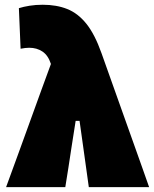

<svg xmlns="http://www.w3.org/2000/svg" viewBox="-20 -768 632 788"><path d="M5 0Q30 -68 56.5 -141Q83 -214 108 -283Q128 -338 149.2 -396.8Q170.5 -455.5 189 -505.5Q177.5 -541 154.2 -556.5Q131 -572 100 -572Q84.5 -572 64.5 -568L57.5 -734.5Q76.5 -740.5 101.5 -744.5Q126.5 -748.5 155.5 -748.5Q212 -748.5 256 -731Q300 -713.5 334.5 -670.5Q369 -627.5 396.5 -550L496.5 -269Q519 -206.5 535 -161Q551 -115.5 564.5 -78Q578 -40.5 592 0H344.5Q339 -41 333 -82.5Q327 -124 321.5 -165L306.5 -272H290.5L273.5 -163.5Q267 -120.5 260.8 -80.2Q254.5 -40 248 0Z"/></svg>

Font: Commissioner Black
Style: Regular
Weight: 900
Designer: Kostas Bartsokas
Foundry: Kostas Bartsokas
Version: Version 1.000; ttfautohint (v1.8.3)